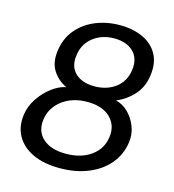

<svg xmlns="http://www.w3.org/2000/svg" viewBox="-110 -825 842 929"><g transform="rotate(15 311.0 -361.0)"><path d="M273 11Q193.5 11 138.2 -14.8Q83 -40.5 56.8 -87Q30.5 -133.5 39.5 -196Q45.5 -238 71 -276.5Q96.5 -315 132 -342Q167.5 -369 203 -376Q158.5 -397 133.8 -436.8Q109 -476.5 117.5 -536Q126 -599 163 -643Q200 -687 255.8 -710Q311.5 -733 377.5 -733Q443.5 -733 493 -710Q542.5 -687 566.8 -643Q591 -599 582 -536Q574 -476.5 538.2 -436.8Q502.5 -397 452 -376Q485.5 -369 513.5 -342Q541.5 -315 556.5 -276.5Q571.5 -238 565.5 -196Q556.5 -133.5 517.5 -87Q478.5 -40.5 415.8 -14.8Q353 11 273 11ZM333 -415Q395 -415 438.2 -447.5Q481.5 -480 489.5 -538Q498 -596.5 463.8 -630.2Q429.5 -664 367.5 -664Q306 -664 262.2 -630Q218.5 -596 211 -538Q202.5 -480 236.8 -447.5Q271 -415 333 -415ZM283.5 -64Q359.5 -64 409.5 -100Q459.5 -136 467.5 -196.5Q476 -256 436.5 -294.8Q397 -333.5 321 -333.5Q246 -333.5 195.5 -294.8Q145 -256 137 -196.5Q128.5 -136 168.5 -100Q208.5 -64 283.5 -64Z"/></g></svg>

Font: Public Sans
Style: Italic
Weight: 400
Italic angle: -8°
Designer: The Public Sans project authors (U.S. Web Design System). Libre Franklin designed by Pablo Impallari and Rodrigo Fuenzal
Version: Version 1.008; ttfautohint (v1.8.1) -l 8 -r 50 -G 200 -x 14 